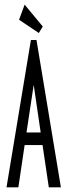

<svg xmlns="http://www.w3.org/2000/svg" viewBox="-20 -806 290 826"><path d="M190 0 163 -182H86L59 0H8L113 -634H137L242 0ZM125 -441 94 -236H155ZM147 -664 62 -721 86 -786 164 -692Z"/></svg>

Font: Inconsolata UltraCondensed
Style: Regular
Weight: 400
Width: 1
Monospace: yes
Designer: Raph Levien, Cyreal, Brenton Simpson
Foundry: Raph Levien, Cyreal, Google
Version: Version 3.000; ttfautohint (v1.8.2.53-6de2)